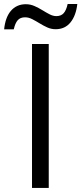

<svg xmlns="http://www.w3.org/2000/svg" viewBox="-61 -932 403 952"><path d="M97.7 0V-713.9H180.7V0ZM-40.5 -786.6Q-37.6 -815.9 -29.3 -838.9Q-21 -861.8 -7.3 -877.9Q6.3 -894 25.1 -902.6Q43.9 -911.1 66.9 -911.1Q89.4 -911.1 109.9 -902.1Q130.4 -893.1 148.9 -881.6Q167.5 -870.1 184.8 -861.1Q202.1 -852.1 218.3 -852.1Q241.7 -852.1 254.6 -866.5Q267.6 -880.9 274.4 -912.1H322.3Q315.9 -855 288.6 -821Q261.2 -787.1 214.8 -787.1Q193.4 -787.1 173.3 -796.1Q153.3 -805.2 134.8 -816.7Q116.2 -828.1 98.4 -837.2Q80.6 -846.2 63.5 -846.2Q39.6 -846.2 26.9 -831.8Q14.2 -817.4 7.3 -786.6Z"/></svg>

Font: Wonky
Style: Regular
Weight: 400
Designer: Monotype Design Team
Foundry: Monotype Imaging Inc.
Version: Version 3.000